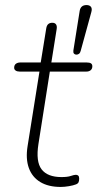

<svg xmlns="http://www.w3.org/2000/svg" viewBox="-20 -731 385 759"><path d="M220 8Q171 8 139 -11.5Q107 -31 94 -67Q81 -103 89 -153L136 -448H58Q48 -448 42 -452Q36 -456 36 -463Q36 -474 43 -479Q50 -484 60 -484H141L163 -620Q165 -631 171 -636Q177 -641 187 -641Q197 -641 201.5 -634.5Q206 -628 204 -616L183 -484H323Q334 -484 339.5 -480.5Q345 -477 345 -469Q345 -459 338.5 -453.5Q332 -448 321 -448H177L132 -162Q121 -92 144.5 -61.5Q168 -31 223 -31Q247 -31 260 -35.5Q273 -40 280 -40Q286 -40 289.5 -36.5Q293 -33 293 -25Q293 -16 290.5 -10.5Q288 -5 280 -2Q270 2 252.5 5Q235 8 220 8ZM282 -515Q276 -515 272.5 -519Q269 -523 270 -531L295 -688Q299 -711 322 -711Q334 -711 339.5 -704Q345 -697 341 -683L299 -530Q297 -522 292.5 -518.5Q288 -515 282 -515Z"/></svg>

Font: Nunito ExtraLight
Style: Italic
Weight: 200
Italic angle: -9°
Designer: Vernon Adams
Foundry: Vernon Adams
Version: Version 3.602